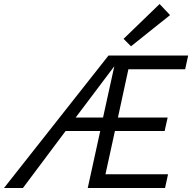

<svg xmlns="http://www.w3.org/2000/svg" viewBox="-55 -934 955 954"><path d="M790 -859 596 -704 559 -741 738 -914ZM865 -590H583L531 -350H778L763 -283H516L469 -68H780L765 0H381L443 -283H271L59 0H-35L484 -658H880ZM321 -350H457L513 -605Z"/></svg>

Font: EauTestInfant Medium
Style: Italic
Weight: 500
Italic angle: -12°
Designer: Christian Thalmann (Catharsis Fonts)
Version: Version 0.001;PS 000.001;hotconv 1.0.88;makeotf.lib2.5.64775